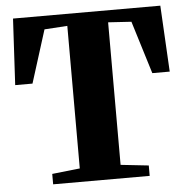

<svg xmlns="http://www.w3.org/2000/svg" viewBox="-53 -795 827 846"><g transform="rotate(-5 361.0 -371.5)"><path d="M271 -59.5V-690L169.5 -683.5L96 -450H19.5L35.5 -743H687L703 -450H626L554 -683.5L451.5 -690V-59.5L575 -46V0H148V-46Z"/></g></svg>

Font: Merriweather 72pt Black
Style: Regular
Weight: 900
Version: Version 2.100